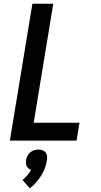

<svg xmlns="http://www.w3.org/2000/svg" viewBox="-20 -755 540 1031"><path d="M33 0 154 -735H266L161 -96H407L391 0ZM140 256 101 212Q114 201 126 187Q138 173 147 157Q139 155 133 149.5Q127 144 123.5 137Q120 130 119.5 121.5Q119 113 120 104Q122 93 127.5 82Q133 71 142.5 63Q152 55 163.5 51.5Q175 48 186 48Q197 48 207.5 51.5Q218 55 224.5 63Q231 71 232.5 82Q234 93 232 104Q229 126 221.5 147Q214 168 201.5 187.5Q189 207 174 224.5Q159 242 140 256Z"/></svg>

Font: Iosevka Term Curly Oblique
Style: Bold
Weight: 700
Italic angle: -9°
Designer: Belleve Invis
Foundry: Belleve Invis
Version: Version 32.3.0